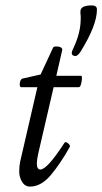

<svg xmlns="http://www.w3.org/2000/svg" viewBox="-20 -676 378 709"><path d="M258 -469Q254 -469 249.5 -471.5Q245 -474 245 -481Q245 -486 250 -496Q278 -554 278 -606Q278 -613 278 -617.5Q278 -622 277 -626V-634Q277 -656 319 -656Q338 -656 338 -641Q338 -583 278 -486Q267 -469 258 -469ZM91 13Q72 13 61.5 -4.5Q51 -22 51 -42Q51 -62 54 -77L118 -354H58Q54 -354 53 -361.5Q52 -369 55 -377Q58 -385 64 -386L130 -401L176 -500Q178 -504 186.5 -504.5Q195 -505 202.5 -502Q210 -499 210 -492L188 -396H280Q283 -396 282.5 -385.5Q282 -375 279 -364.5Q276 -354 271 -354H178L121 -108Q116 -85 116 -73Q116 -50 129 -50Q154 -50 217 -147Q221 -155 230.5 -147.5Q240 -140 238 -134Q204 -73 168 -30Q132 13 91 13Z"/></svg>

Font: Junicode Two Beta Condensed
Style: Italic
Weight: 400
Width: 3
Italic angle: -9°
Version: Version 1.053; ttfautohint (v1.8.4)